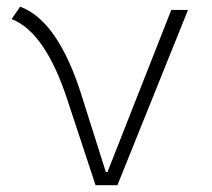

<svg xmlns="http://www.w3.org/2000/svg" viewBox="-20 -547 626 567"><path d="M262.2 0 179.2 -251.5Q113.8 -452.1 14.2 -490.7L39.6 -527.3Q151.4 -485.8 220.7 -266.1L292.5 -39.1H297.4L485.8 -517.6H535.2L326.7 0Z"/></svg>

Font: Cascadia Code NF ExtraLight
Style: Regular
Weight: 200
Monospace: yes
Designer: Aaron Bell
Foundry: Saja Typeworks
Version: Version 2404.023; ttfautohint (v1.8.4)